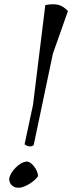

<svg xmlns="http://www.w3.org/2000/svg" viewBox="-20 -884 341 907"><path d="M23 -39Q28 -66 54 -92Q80 -118 105 -121Q123 -121 140.5 -98.5Q158 -76 160 -52Q143 -29 115 -13Q87 3 67.5 3Q48 3 36 -8.5Q24 -20 23 -39ZM230 -631 139 -198Q120 -185 96 -202L136 -389L194 -860Q230 -867 254 -861.5Q278 -856 301 -832Z"/></svg>

Font: Tillana
Style: Regular
Weight: 400
Designer: Lipi Raval (Devanagari, Latin), Jonny Pinhorn (Latin)
Foundry: Indian Type Foundry
Version: Version 2.002;PS 1.0;hotconv 1.0.79;makeotf.lib2.5.61930; tt